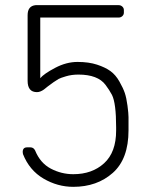

<svg xmlns="http://www.w3.org/2000/svg" viewBox="-20 -720 608 744"><path d="M68 -131Q68 -149 85 -149H98Q110 -149 116 -137Q136 -88 177 -66.5Q218 -45 264 -45Q337 -45 383.5 -87.5Q430 -130 430 -214V-227Q430 -320 414 -352Q404 -371 389 -391Q359 -431 284 -431Q258 -431 236 -424.5Q214 -418 207 -414Q200 -410 187.5 -401.5Q175 -393 165 -385Q155 -377 150 -373Q136 -363 123 -363Q87 -363 87 -407V-661Q87 -697 118 -700Q124 -700 137 -700H440Q448 -700 454 -694.5Q460 -689 460 -681V-671Q460 -663 454 -657.5Q448 -652 440 -652H136V-417Q150 -434 193.5 -457Q237 -480 280.5 -480Q324 -480 356 -469.5Q388 -459 408 -444.5Q428 -430 442.5 -404.5Q457 -379 463.5 -360Q470 -341 474 -310.5Q478 -280 478 -266V-215Q478 -104 417 -50Q356 4 264 4Q203 4 148.5 -28Q94 -60 69 -123Q68 -127 68 -131Z"/></svg>

Font: Text Me One
Style: Regular
Weight: 400
Designer: Julia Petretta
Foundry: Julia Petretta
Version: Version 1.003